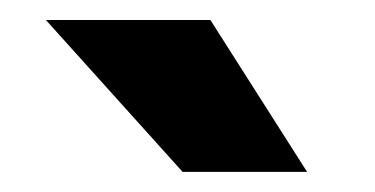

<svg xmlns="http://www.w3.org/2000/svg" viewBox="-20 -770 375 192"><path d="M190.4 -750 287.1 -598.1H162.6L25.9 -750Z"/></svg>

Font: Roboto Condensed ExtraBold
Style: Regular
Weight: 800
Designer: Christian Robertson
Foundry: Google
Version: Version 3.008; 2023